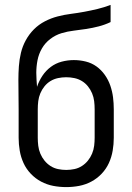

<svg xmlns="http://www.w3.org/2000/svg" viewBox="-20 -755 540 783"><path d="M250 8Q223 8 197 3Q171 -2 147.5 -14.5Q124 -27 105.5 -46.5Q87 -66 76 -90Q65 -114 60.5 -140.5Q56 -167 56 -193V-309Q56 -339 55.5 -369.5Q55 -400 55 -430Q55 -457 57 -485Q59 -513 65.5 -540Q72 -567 85.5 -591.5Q99 -616 118.5 -635.5Q138 -655 163 -668Q188 -681 215 -688Q242 -695 269.5 -698.5Q297 -702 324 -707Q351 -712 378 -718.5Q405 -725 431 -735V-665Q408 -654 383 -647.5Q358 -641 332.5 -637Q307 -633 281 -630Q255 -627 230.5 -619.5Q206 -612 185 -596Q164 -580 151 -557.5Q138 -535 133 -509.5Q128 -484 128 -458Q128 -444 129 -429.5Q130 -415 131 -401Q139 -425 153 -446Q167 -467 187 -482Q207 -497 231.5 -503.5Q256 -510 281 -510Q306 -510 330 -504Q354 -498 373.5 -484Q393 -470 407.5 -449.5Q422 -429 430 -405.5Q438 -382 441 -358Q444 -334 444 -309V-193Q444 -167 439.5 -140.5Q435 -114 424 -90Q413 -66 394.5 -46.5Q376 -27 352.5 -14.5Q329 -2 303 3Q277 8 250 8ZM250 -62Q267 -62 283.5 -65.5Q300 -69 314 -78Q328 -87 338.5 -100Q349 -113 355.5 -128.5Q362 -144 364 -160.5Q366 -177 366 -193V-309Q366 -326 364 -342.5Q362 -359 355.5 -374.5Q349 -390 338.5 -403Q328 -416 314 -424.5Q300 -433 283.5 -436.5Q267 -440 250 -440Q233 -440 216.5 -436.5Q200 -433 186 -424.5Q172 -416 161.5 -403Q151 -390 144.5 -374.5Q138 -359 136 -342.5Q134 -326 134 -309V-193Q134 -177 136 -160.5Q138 -144 144.5 -128.5Q151 -113 161.5 -100Q172 -87 186 -78Q200 -69 216.5 -65.5Q233 -62 250 -62Z"/></svg>

Font: Huly
Style: Regular
Weight: 400
Designer: Belleve Invis
Foundry: Belleve Invis
Version: Version 33.2.5; ttfautohint (v1.8.4)